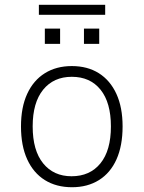

<svg xmlns="http://www.w3.org/2000/svg" viewBox="-20 -777 602 805"><path d="M282 8Q216 8 168 -22Q120 -52 94 -109Q68 -166 68 -247Q68 -327 94 -383.5Q120 -440 168 -470Q216 -500 281 -500Q347 -500 394.5 -470Q442 -440 468 -383.5Q494 -327 494 -247Q494 -166 468.5 -109Q443 -52 395 -22Q347 8 282 8ZM280 -38Q357 -38 401 -92Q445 -146 445 -247Q445 -347 401.5 -401Q358 -455 281 -455Q205 -455 161 -401Q117 -347 117 -247Q117 -146 161 -92Q205 -38 280 -38ZM143 -715V-757H421V-715ZM168 -593V-657H232V-593ZM332 -593V-657H396V-593Z"/></svg>

Font: Nunito Sans 7pt SemiCondensed ExtraLight
Style: Regular
Weight: 250
Width: 4
Designer: Vernon Adams
Foundry: Vernon Adams
Version: Version 3.101;gftools[0.9.27]